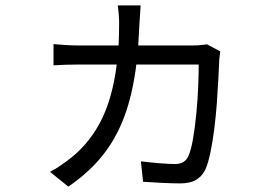

<svg xmlns="http://www.w3.org/2000/svg" viewBox="-20 -633 1040 714"><path d="M799 -442Q798 -432 796.5 -421Q795 -410 795 -402Q794 -379 792 -339.5Q790 -300 786.5 -251.5Q783 -203 777 -155Q771 -107 762.5 -66Q754 -25 743 -1Q730 24 708 36.5Q686 49 650 49Q622 49 581.5 47Q541 45 512 43L504 -33Q536 -29 572.5 -26Q609 -23 631 -23Q665 -23 679 -49Q690 -72 697.5 -115Q705 -158 710 -209.5Q715 -261 717 -310Q719 -359 719 -393H487Q473 -281 442 -198.5Q411 -116 360 -53Q309 10 234 61L166 6Q186 -4 209.5 -20.5Q233 -37 249 -50Q317 -106 358 -189Q399 -272 414 -393H271Q223 -393 179 -390V-469Q201 -467 224.5 -465.5Q248 -464 271 -464H421Q422 -484 422.5 -505.5Q423 -527 423 -549Q423 -563 421.5 -581.5Q420 -600 418 -613H503Q502 -599 501 -582.5Q500 -566 499 -552L494 -464H699Q715 -464 727.5 -465.5Q740 -467 750 -468Z"/></svg>

Font: Go Noto Current
Style: Regular
Weight: 400
Designer: Monotype Design Team
Foundry: Monotype Imaging Inc.
Version: Version 2.007; ttfautohint (v1.8) -l 8 -r 50 -G 200 -x 14 -D